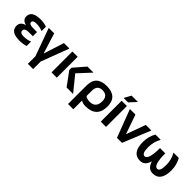

<svg xmlns="http://www.w3.org/2000/svg" viewBox="209 -1924 3335 3335"><g transform="rotate(45 1876.5 -256.0)"><path d="M410.2 -385.7Q336.9 -415 253.9 -415Q170.9 -415 170.9 -365.2Q170.9 -317.4 271 -317.4H366.2V-214.8H269.5Q166 -214.8 166 -156.2Q166 -97.7 253.9 -97.7Q336.9 -97.7 410.2 -127V-19.5Q336.9 4.9 253.9 4.9Q36.6 4.9 36.6 -141.6Q36.6 -239.3 147.9 -266.1Q41.5 -290 41.5 -379.9Q41.5 -517.6 258.8 -517.6Q336.9 -517.6 410.2 -493.2Z M459 -512.7H593.3L711.4 -133.3L832.5 -512.7H966.8L773.4 0V185.5H644V0Z M1558.1 -512.7 1342.8 -279.8 1569.8 0H1410.2L1228 -248V-302.7L1409.7 -512.7ZM1169.4 -512.7V0H1040V-512.7Z M1760.3 -138.7Q1798.8 -107.4 1869.1 -107.4Q2019 -107.4 2019 -268.6Q2019 -408.2 1884.8 -408.2Q1760.3 -408.2 1760.3 -268.6ZM1885.7 -512.7Q2147 -512.7 2147 -268.6Q2147 0 1869.6 0Q1803.2 0 1760.3 -29.3V185.5H1630.9V-268.6Q1630.9 -512.7 1885.7 -512.7Z M2378.9 -512.7V0H2249.5V-512.7ZM2309.1 -698.2H2464.8L2348.1 -571.8H2238.8Z M2452.1 -512.7H2588.9L2713.4 -154.3L2842.8 -512.7H2979.5L2771 0H2647.9Z M3079.6 -512.7H3209Q3145.5 -402.8 3145.5 -268.6Q3145.5 -112.3 3211.4 -112.3Q3301.8 -112.3 3301.8 -402.8H3431.2Q3431.2 -112.3 3521.5 -112.3Q3587.4 -112.3 3587.4 -268.6Q3587.4 -402.8 3523.9 -512.7H3653.3Q3716.8 -402.8 3716.8 -268.6Q3716.8 0 3521.5 0Q3406.7 0 3365.2 -141.1Q3326.2 0 3211.4 0Q3016.1 0 3016.1 -268.6Q3016.1 -402.8 3079.6 -512.7Z"/></g></svg>

Font: Voltera
Style: Bold
Weight: 700
Designer: Bernd Montag
Version: Version 1.301